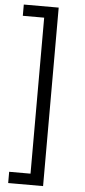

<svg xmlns="http://www.w3.org/2000/svg" viewBox="-62 -776 442 1003"><g transform="rotate(5 159.0 -274.0)"><path d="M21 194V135H133V-683H21V-742H204V194Z"/></g></svg>

Font: Montserrat Thin
Style: Regular
Weight: 400
Version: Version 9.000